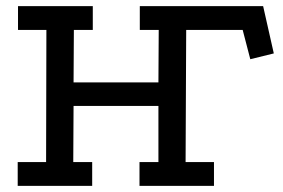

<svg xmlns="http://www.w3.org/2000/svg" viewBox="-20 -609 927 629"><path d="M800 -415 775 -511H593L605 -589H842L877 -434ZM39 -589H284V-511H222L221 -339H499L500 -511H438V-589H682V-511H590L588 -78H681V0H437V-78H499V-262H221L220 -78H282V0H38V-78H131L132 -511H39Z"/></svg>

Font: Podkova Medium
Style: Regular
Weight: 500
Designer: Ilya Yudin
Foundry: Cyreal (www.cyreal.org)
Version: Version 2.103